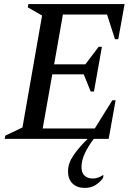

<svg xmlns="http://www.w3.org/2000/svg" viewBox="-20 -680 662 940"><path d="M3 0 6 -16 90 -56 186 -604 116 -644 119 -660H590L559 -488H543L504 -609H288L245 -365H398L463 -451H479L440 -232H424L390 -316H236L189 -51H444L530 -189H546L512 0H439Q411 37 395 71.5Q379 106 379 138Q379 166 394 180Q409 194 435 194Q446 194 458.5 190Q471 186 483 178H487L484 192Q468 214 446 227Q424 240 395 240Q357 240 335 218.5Q313 197 313 159Q313 120 339 81.5Q365 43 409 0Z"/></svg>

Font: Spectral Medium
Style: Italic
Weight: 500
Italic angle: -10°
Designer: Jean-Baptiste Levee
Foundry: Production Type
Version: Version 2.001